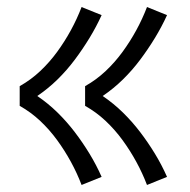

<svg xmlns="http://www.w3.org/2000/svg" viewBox="-20 -613 540 546"><path d="M398 -87 455 -110Q440 -144 420.5 -176Q401 -208 378.5 -237.5Q356 -267 329.5 -293Q303 -319 272 -340Q303 -361 329.5 -387Q356 -413 378.5 -443Q401 -473 420.5 -505Q440 -537 455 -570L398 -593Q385 -559 367.5 -527Q350 -495 328.5 -465.5Q307 -436 280.5 -411Q254 -386 222 -368V-312Q254 -294 280.5 -269Q307 -244 328.5 -214.5Q350 -185 367.5 -153Q385 -121 398 -87ZM212 -87 269 -110Q254 -144 234.5 -176Q215 -208 192.5 -237.5Q170 -267 143.5 -293Q117 -319 86 -340Q117 -361 143.5 -387Q170 -413 192.5 -443Q215 -473 234.5 -505Q254 -537 269 -570L212 -593Q199 -559 181.5 -527Q164 -495 142.5 -465.5Q121 -436 94.5 -411Q68 -386 36 -368V-312Q68 -294 94.5 -269Q121 -244 142.5 -214.5Q164 -185 181.5 -153Q199 -121 212 -87Z"/></svg>

Font: Iosevka SS09 Light
Style: Regular
Weight: 300
Monospace: yes
Designer: Belleve Invis
Foundry: Belleve Invis
Version: Version 5.2.1; ttfautohint (v1.8.3)